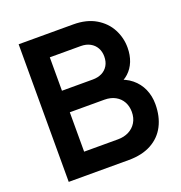

<svg xmlns="http://www.w3.org/2000/svg" viewBox="-130 -832 890 944"><g transform="rotate(-20 315.5 -360.0)"><path d="M70 -720H355.5Q425 -720 472.8 -691.7Q520.6 -663.3 544.1 -618.2Q567.7 -573.2 567.7 -522.2Q567.7 -482.6 555 -450.5Q542.2 -418.5 518.5 -396.7Q494.8 -374.8 462.7 -365.2L462.3 -390Q506.7 -379.8 538 -354.4Q569.2 -328.9 585.2 -292.7Q601.2 -256.5 601.2 -214Q601.2 -149.4 576.3 -101.3Q551.5 -53.2 502.9 -26.6Q454.3 0 384.5 0H70ZM479.3 -217.5Q479.3 -246.8 466.7 -270Q454 -293.1 429.8 -306.5Q405.7 -319.8 372.8 -319.8H192V-113.7H369.5Q401.2 -113.7 426 -126.4Q450.9 -139.1 465.1 -162.6Q479.3 -186.1 479.3 -217.5ZM445.2 -520.2Q445.2 -545.4 434.2 -565Q423.2 -584.7 402.6 -596Q382 -607.3 353.8 -607.3H192V-432.5H353.8Q380.1 -432.5 400.8 -442.6Q421.4 -452.8 433.3 -472.5Q445.2 -492.2 445.2 -520.2Z"/></g></svg>

Font: Tap Sans
Style: Regular
Weight: 400
Designer: Tap Payments
Foundry: Tap Payments
Version: Version 1.001;Glyphs 3.1.2 (3151)